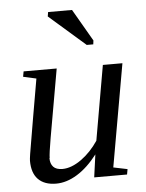

<svg xmlns="http://www.w3.org/2000/svg" viewBox="-52 -736 603 792"><g transform="rotate(-5 250.0 -340.0)"><path d="M131 -94 130 -93Q130 -70 142 -57Q154 -44 180 -44Q217 -44 259 -74Q299 -103 329 -148L383 -457H464L389 -32L447 -20L443 2H307L320 -92Q280 -40 236 -13Q192 14 149 14Q100 14 74 -13Q49 -39 49 -89Q49 -96 52 -116Q53 -121 58.5 -154.5Q64 -188 77.5 -266.5Q91 -345 105 -425L51 -437L55 -459H192L142 -175Q131 -111 131 -94ZM324 -545 174 -676 177 -694H276L353 -561L351 -545Z"/></g></svg>

Font: Libra Serif Modern
Style: Italic
Weight: 400
Italic angle: -12°
Designer: Stefan Peev, Context Ltd
Foundry: Stefan Peev, Context Ltd
Version: Version 1.000